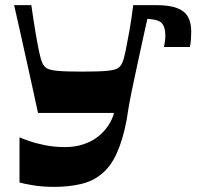

<svg xmlns="http://www.w3.org/2000/svg" viewBox="-20 -720 777 748"><path d="M56 -9V-185Q67 -180 92.5 -171Q118 -162 154.5 -154.5Q191 -147 233 -147Q273 -147 305.5 -158Q338 -169 362 -188Q386 -207 402 -231Q418 -255 424 -280H128Q116 -336 106 -381.5Q96 -427 86 -472Q76 -517 64 -571.5Q52 -626 35 -700H102Q110 -644 117.5 -599Q125 -554 131.5 -522.5Q138 -491 144 -477Q150 -462 161.5 -454.5Q173 -447 204 -444Q235 -441 300 -441Q365 -441 396.5 -444Q428 -447 439.5 -454.5Q451 -462 457 -477Q463 -491 469.5 -522.5Q476 -554 484 -599Q492 -644 499 -700H566Q553 -641 541 -587.5Q529 -534 519 -486.5Q509 -439 500 -397.5Q491 -356 484.5 -320.5Q478 -285 474 -256Q466 -213 456 -180Q446 -147 434 -121Q422 -95 407.5 -75.5Q393 -56 374 -41Q342 -14 295 -3Q248 8 192 8Q146 8 109.5 2Q73 -4 56 -9ZM498 -648 511 -700Q526 -700 542.5 -700Q559 -700 587 -700Q640 -700 670 -688.5Q700 -677 712.5 -654Q725 -631 725 -598Q725 -584 724 -568.5Q723 -553 720 -537H619Q622 -554 623 -562Q624 -570 624 -575Q624 -580 624 -587Q624 -600 620 -612.5Q616 -625 607 -633Q597 -641 574 -644.5Q551 -648 498 -648Z"/></svg>

Font: Ojuju
Style: Bold
Weight: 700
Designer: Chisaokwu Joboson, Mirko Velimirovic
Foundry: Udi Foundry
Version: Version 1.000